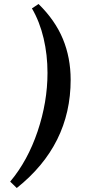

<svg xmlns="http://www.w3.org/2000/svg" viewBox="-20 -836 444 962"><path d="M334 -436Q334 -109 64 106L31 74Q119 -31 168.5 -178Q218 -325 218 -471Q218 -561 198.5 -644Q179 -727 140 -794L173 -816Q256 -735 295 -641Q334 -547 334 -436Z"/></svg>

Font: Andada Pro ExtraBold
Style: Italic
Weight: 800
Italic angle: -6.99998°
Designer: Carolina Giovagnoli
Foundry: Huerta Tipografica
Version: Version 3.005; ttfautohint (v1.8.4)